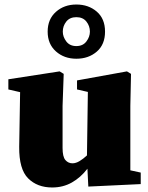

<svg xmlns="http://www.w3.org/2000/svg" viewBox="-20 -814 657 850"><path d="M371 12 367 -67Q337 -28 298 -6Q259 16 211 16Q145 16 104.5 -24.5Q64 -65 65 -164L69 -406L17 -418V-463L244 -498L262 -487L257 -345V-159Q257 -120 269.5 -105.5Q282 -91 301 -91Q316 -91 332.5 -101Q349 -111 365 -126L369 -407L321 -418V-458L542 -498L560 -487L557 -345V-60L603 -50V1ZM318 -610Q347 -610 362.5 -630.5Q378 -651 378 -674Q378 -699 362.5 -718.5Q347 -738 318 -738Q289 -738 273.5 -718.5Q258 -699 258 -674Q258 -651 273.5 -630.5Q289 -610 318 -610ZM318 -554Q264 -554 227.5 -586.5Q191 -619 191 -674Q191 -729 227.5 -761.5Q264 -794 318 -794Q372 -794 408.5 -762.5Q445 -731 445 -674Q445 -617 408.5 -585.5Q372 -554 318 -554Z"/></svg>

Font: Source Serif Pro Black
Style: Regular
Weight: 900
Designer: Frank Grießhammer
Foundry: Adobe Systems Incorporated
Version: Version 3.001;hotconv 1.0.111;makeotfexe 2.5.65597